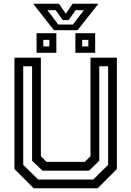

<svg xmlns="http://www.w3.org/2000/svg" viewBox="-20 -1009 704 1029"><path d="M160.5 0 57.5 -103V-700H199V-172L229.5 -141.5H434.5L465 -172V-700H606.5V-103L503.5 0ZM184.5 -47H480L559.5 -125.5V-654H512V-147.5L457.5 -94.5H207.5L152 -147.5V-654H104.5V-125.5ZM384 -726V-831H490V-726ZM176 -726V-831H282V-726ZM212 -760.5H244.5V-795.5H212ZM420.5 -760.5H453.5V-795.5H420.5ZM269.5 -847 157.5 -989H296L332.5 -935L369 -989H507.5L395.5 -847ZM292.5 -877.5H371L429.5 -954.5H385L348 -901.5H316L278.5 -954.5H234Z"/></svg>

Font: Tourney Thin Medium
Style: Regular
Weight: 500
Version: Version 1.015